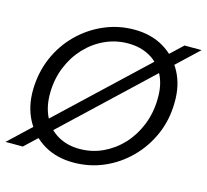

<svg xmlns="http://www.w3.org/2000/svg" viewBox="-111 -832 1040 964"><g transform="rotate(15 409.0 -350.0)"><path d="M-7 0 736 -700H825L83 0ZM348 12Q260 12 194.5 -27Q129 -66 93 -135Q57 -204 59 -292Q61 -380 93.5 -456Q126 -532 183.5 -589.5Q241 -647 315.5 -679.5Q390 -712 473 -712Q561 -712 626.5 -673Q692 -634 728 -566Q764 -498 762 -409Q761 -320 728 -244Q695 -168 638 -110.5Q581 -53 507 -20.5Q433 12 348 12ZM360 -62Q425 -62 481.5 -88.5Q538 -115 581 -161.5Q624 -208 649 -270.5Q674 -333 675 -405Q677 -477 650.5 -529Q624 -581 575 -609Q526 -637 461 -637Q397 -637 340.5 -611Q284 -585 240.5 -538.5Q197 -492 172 -430Q147 -368 146 -297Q145 -225 171.5 -172Q198 -119 247 -90.5Q296 -62 360 -62Z"/></g></svg>

Font: DM Sans 20pt
Style: Italic
Weight: 400
Italic angle: -10°
Version: Version 4.004;gftools[0.9.30]